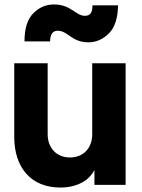

<svg xmlns="http://www.w3.org/2000/svg" viewBox="-20 -830 639 862"><path d="M377 -640C412 -640 443 -654 470 -681C496 -708 509 -750 510 -806H395C395 -777 388 -759 361 -759C320 -759 299 -810 222 -810C187 -810 156 -797 130 -771C103 -744 90 -702 90 -644H205C205 -675 216 -692 239 -692C285 -692 301 -640 377 -640ZM251 12C289 12 322 4 351 -12C374 -25 391 -43 404 -66V0H544V-546H394V-227C394 -165 354 -123 294 -123C235 -123 194 -165 194 -227V-546H44V-215C44 -79 118 12 251 12Z"/></svg>

Font: Plus Jakarta Sans ExtraBold
Style: Regular
Weight: 800
Designer: Gumpita Rahayu
Foundry: Tokotype
Version: Version 2.071;gftools[0.9.30]